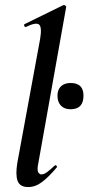

<svg xmlns="http://www.w3.org/2000/svg" viewBox="-20 -746 357 775"><path d="M265 -305Q240 -305 226 -319.5Q212 -334 212 -360Q212 -384 226 -397.5Q240 -411 265 -411Q317 -411 317 -360Q317 -305 265 -305ZM94 9Q60 9 51 -16Q42 -41 50 -89L142 -589Q150 -637 137.5 -647Q125 -657 84 -637Q80 -636 78 -642Q76 -648 80 -649L235 -725Q240 -727 244 -723Q248 -719 247 -717L135 -89Q129 -61 134 -51.5Q139 -42 147 -42Q158 -42 171 -52Q184 -62 200 -77Q204 -81 208 -77Q212 -73 208 -69Q177 -32 150 -11.5Q123 9 94 9Z"/></svg>

Font: Cormorant Garamond Light
Style: Italic
Weight: 300
Italic angle: -10°
Designer: Christian Thalmann (Catharsis Fonts)
Foundry: Catharsis Fonts
Version: Version 4.001